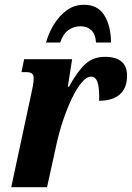

<svg xmlns="http://www.w3.org/2000/svg" viewBox="-20 -784 552 804"><path d="M110 -387Q114 -405 117.5 -423Q121 -441 121 -458Q121 -471 113 -476.5Q105 -482 91 -482H70L81 -536H282L264 -421H269Q302 -482 335.5 -514Q369 -546 419 -546Q512 -546 512 -467Q512 -415 481.5 -388.5Q451 -362 395 -362Q397 -409 389.5 -436Q382 -463 361 -463Q343 -463 322.5 -439Q302 -415 282 -374Q262 -333 244.5 -281Q227 -229 215 -173L177 0H27ZM173 -606Q183 -644 205 -680.5Q227 -717 259 -740.5Q291 -764 332 -764Q389 -764 416.5 -720.5Q444 -677 445 -606H382Q380 -641 362.5 -657.5Q345 -674 317 -674Q289 -674 266.5 -658Q244 -642 232 -606Z"/></svg>

Font: Noto Serif ExtraCondensed ExtraBold
Style: Italic
Weight: 800
Width: 2
Italic angle: -12°
Designer: Monotype Design Team
Foundry: Monotype Imaging Inc.
Version: Version 2.013